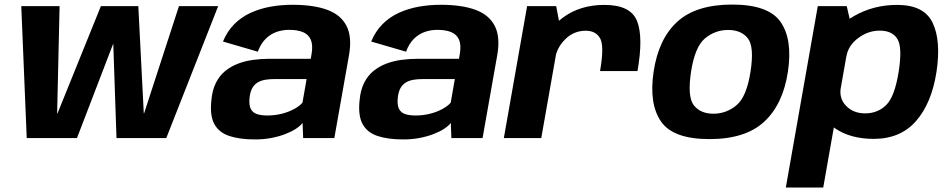

<svg xmlns="http://www.w3.org/2000/svg" viewBox="-20 -620 4265 862"><path d="M100 0H325.5L488.5 -424.5L503 0H726.5L959.5 -592.5H783.5L627 -111.5H625.5L601 -592.5H433L238 -110.5H236.5L247.5 -592.5H75.5Z M1124.5 6Q1163.5 6 1197.8 -0.5Q1232 -7 1260 -17.8Q1288 -28.5 1308 -41.5Q1328 -54.5 1338.5 -68L1341 0H1481L1546.5 -370Q1561.5 -453 1536 -503.2Q1510.5 -553.5 1449 -576Q1387.5 -598.5 1293.5 -598.5Q1241.5 -598.5 1193.5 -589.8Q1145.5 -581 1104.2 -562Q1063 -543 1031.5 -511.2Q1000 -479.5 981 -433.5L1137.5 -388Q1151 -424.5 1173 -446Q1195 -467.5 1222 -476.8Q1249 -486 1278 -486Q1315.5 -486 1340.2 -475.8Q1365 -465.5 1375.2 -442Q1385.5 -418.5 1379 -378.5L1375 -356H1187.5Q1152.5 -356 1117 -351.2Q1081.5 -346.5 1049.5 -334.5Q1017.5 -322.5 991.8 -301.8Q966 -281 949.5 -248.5Q933 -216 929 -170Q921.5 -101.5 942.2 -63.2Q963 -25 1009.5 -9.5Q1056 6 1124.5 6ZM1180 -101.5Q1152 -101.5 1133 -108Q1114 -114.5 1105.5 -132Q1097 -149.5 1100.5 -182.5Q1103.5 -208.5 1112.8 -224.8Q1122 -241 1136.8 -249.8Q1151.5 -258.5 1170.5 -261.8Q1189.5 -265 1211.5 -265H1356.5L1338 -159Q1325 -144 1301 -130.8Q1277 -117.5 1245.8 -109.5Q1214.5 -101.5 1180 -101.5Z M1790 6Q1829 6 1863.2 -0.5Q1897.5 -7 1925.5 -17.8Q1953.5 -28.5 1973.5 -41.5Q1993.5 -54.5 2004 -68L2006.5 0H2146.5L2212 -370Q2227 -453 2201.5 -503.2Q2176 -553.5 2114.5 -576Q2053 -598.5 1959 -598.5Q1907 -598.5 1859 -589.8Q1811 -581 1769.8 -562Q1728.5 -543 1697 -511.2Q1665.5 -479.5 1646.5 -433.5L1803 -388Q1816.5 -424.5 1838.5 -446Q1860.5 -467.5 1887.5 -476.8Q1914.5 -486 1943.5 -486Q1981 -486 2005.8 -475.8Q2030.5 -465.5 2040.8 -442Q2051 -418.5 2044.5 -378.5L2040.5 -356H1853Q1818 -356 1782.5 -351.2Q1747 -346.5 1715 -334.5Q1683 -322.5 1657.2 -301.8Q1631.5 -281 1615 -248.5Q1598.5 -216 1594.5 -170Q1587 -101.5 1607.8 -63.2Q1628.5 -25 1675 -9.5Q1721.5 6 1790 6ZM1845.5 -101.5Q1817.5 -101.5 1798.5 -108Q1779.5 -114.5 1771 -132Q1762.5 -149.5 1766 -182.5Q1769 -208.5 1778.2 -224.8Q1787.5 -241 1802.2 -249.8Q1817 -258.5 1836 -261.8Q1855 -265 1877 -265H2022L2003.5 -159Q1990.5 -144 1966.5 -130.8Q1942.5 -117.5 1911.2 -109.5Q1880 -101.5 1845.5 -101.5Z M2674 -301H2842Q2869 -453.5 2840 -525.8Q2811 -598 2693.5 -598Q2584 -598 2507 -540.8Q2430 -483.5 2415 -399.5L2473 -361.5Q2481.5 -408.5 2519.2 -445.2Q2557 -482 2609.5 -482Q2655.5 -482 2674.5 -447.5Q2693.5 -413 2674 -301ZM2242 0H2410L2496.5 -490L2477 -592.5H2346.5Z M3165 4.5Q3327 4.5 3411.2 -73.8Q3495.5 -152 3517.5 -298.5Q3539 -443.5 3484.5 -521.5Q3430 -599.5 3267.5 -599.5Q3105 -599.5 3020.8 -522.5Q2936.5 -445.5 2914.5 -298.5Q2893 -154 2947.5 -74.8Q3002 4.5 3165 4.5ZM3183 -109.5Q3125 -109.5 3095.2 -147Q3065.5 -184.5 3082.5 -298Q3100 -410.5 3145.5 -448Q3191 -485.5 3249 -485.5Q3307.5 -485.5 3337.2 -448.2Q3367 -411 3349.5 -298Q3332 -185.5 3286.5 -147.5Q3241 -109.5 3183 -109.5Z M3508 222H3676L3803 -499L3781.5 -592.5H3651.5ZM3902.5 3.5Q4023 3.5 4093 -77Q4163 -157.5 4184.5 -297.5Q4205.5 -438 4167 -518Q4128.5 -598 4008 -598Q3902 -598 3815.2 -548.5Q3728.5 -499 3718 -439L3780 -366.5Q3788 -415.5 3832.8 -449Q3877.5 -482.5 3929.5 -482.5Q3986 -482.5 4009 -445Q4032 -407.5 4014.5 -297Q3996.5 -185 3958.2 -148Q3920 -111 3864 -111Q3811.5 -111 3778.8 -144.5Q3746 -178 3755 -228L3668 -154Q3656.5 -94.5 3726.5 -45.5Q3796.5 3.5 3902.5 3.5Z"/></svg>

Font: Anybody
Style: Bold Italic
Weight: 700
Italic angle: -10°
Designer: Tyler Finck
Foundry: Etcetera Type Company
Version: Version 1.113;gftools[0.9.25]